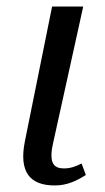

<svg xmlns="http://www.w3.org/2000/svg" viewBox="-20 -556 321 586"><path d="M147 10C184 10 212 -3 242 -22L229 -57C211 -48 196 -42 175 -42C145 -42 128 -57 142 -119L234 -536H139L56 -125C37 -30 72 10 147 10Z"/></svg>

Font: Noto Serif ExtraCondensed
Style: Italic
Weight: 400
Width: 2
Italic angle: -12°
Designer: Monotype Design Team
Foundry: Monotype Imaging Inc.
Version: Version 2.014